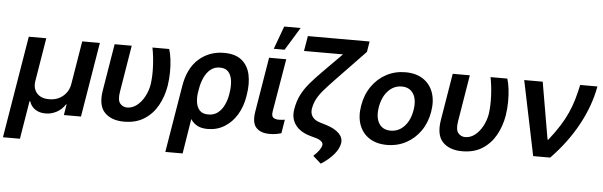

<svg xmlns="http://www.w3.org/2000/svg" viewBox="-78 -988 4393 1398"><g transform="rotate(5 2118.0 -289.5)"><path d="M-22 199.7 101.6 -545.9H229.5L177.2 -229Q168.5 -173.8 199 -139.4Q229.5 -105 288.1 -105.5Q347.2 -105 388.9 -139.6Q430.7 -174.3 439.9 -229L492.2 -545.9H621.1L530.8 0H405.8L418.9 -78.6H414.6Q390.1 -40.5 351.6 -20Q313 0.5 271 0Q228 0.5 196.5 -20Q165 -40.5 152.8 -78.6H147.9L102.1 199.7Z M729 -545.9H854L797.9 -204.6Q787.6 -142.6 807.9 -118.7Q828.1 -94.7 859.4 -94.7Q897.5 -94.7 930.2 -120.4Q962.9 -146 985.4 -187.7Q1007.8 -229.5 1016.1 -277.3Q1024.9 -340.8 1021.2 -412.8Q1017.6 -484.9 1005.4 -545.9H1127.9Q1137.7 -516.1 1143.3 -472.2Q1148.9 -428.2 1148.4 -377.9Q1147.9 -327.6 1140.1 -277.3Q1127 -198.7 1090.8 -133.5Q1054.7 -68.4 993.9 -29.3Q933.1 9.8 846.2 9.8Q752.4 9.8 703.1 -42Q653.8 -93.8 672.9 -206.1Z M1165 203.1 1246.1 -285.6Q1267.6 -417 1344.5 -484.9Q1421.4 -552.7 1528.3 -552.7Q1611.8 -552.7 1658.4 -514.4Q1705.1 -476.1 1719.2 -410.4Q1733.4 -344.7 1719.7 -262.7L1718.3 -252.9Q1705.6 -174.8 1669.7 -115.7Q1633.8 -56.6 1579.3 -23.4Q1524.9 9.8 1457 9.8Q1411.1 9.8 1381.1 -6.3Q1351.1 -22.5 1332.5 -51.8L1291.5 203.1ZM1363.3 -242.2Q1358.9 -209.5 1363.8 -175.5Q1368.7 -141.6 1389.2 -118.7Q1409.7 -95.7 1452.6 -95.7Q1494.6 -95.7 1522.9 -118.4Q1551.3 -141.1 1568.1 -177Q1585 -212.9 1591.8 -252.9L1593.3 -262.7Q1601.6 -312.5 1596.7 -353.5Q1591.8 -394.5 1570.6 -418.9Q1549.3 -443.4 1507.8 -443.4Q1467.3 -443.4 1439 -419.7Q1410.6 -396 1393.3 -357.9Q1376 -319.8 1369.1 -276.4Z M1857.9 -545.9H1983.4L1918 -158.7Q1912.6 -124.5 1927.2 -113.5Q1941.9 -102.5 1968.3 -102.5Q1981 -102.5 1992.4 -104Q2003.9 -105.5 2011.7 -106.4L1995.1 -6.3Q1977.5 -1 1955.8 2.9Q1934.1 6.8 1909.2 6.3Q1844.7 6.8 1811.5 -28.6Q1778.3 -64 1792 -147ZM1886.2 -613.8 1947.8 -781.7H2067.9L1965.3 -613.8Z M2125.5 -727.5H2576.7L2564 -650.4L2350.6 -428.2Q2307.6 -383.3 2276.6 -348.1Q2245.6 -313 2226.8 -279.1Q2208 -245.1 2200.7 -203.1Q2195.3 -168.9 2212.9 -144.3Q2230.5 -119.6 2268.6 -108.4L2314 -94.7Q2378.4 -74.7 2409.9 -42.5Q2441.4 -10.3 2434.6 29.8Q2428.2 69.3 2392.8 111.1Q2357.4 152.8 2299.8 189.9L2240.7 137.2Q2267.1 113.8 2282 92.3Q2296.9 70.8 2299.8 54.2Q2302.7 39.6 2288.6 26.9Q2274.4 14.2 2246.6 6.3L2209.5 -3.9Q2132.8 -24.9 2097.4 -72.8Q2062 -120.6 2072.8 -187Q2083 -248.5 2106.9 -295.4Q2130.9 -342.3 2168.5 -386.2Q2206.1 -430.2 2258.3 -482.4L2392.1 -617.2H2106.9Z M2767.6 11.7Q2691.4 11.7 2639.2 -22Q2586.9 -55.7 2564.7 -116.2Q2542.5 -176.8 2556.2 -257.3Q2569.3 -337.4 2611.6 -398.4Q2653.8 -459.5 2717.3 -493.4Q2780.8 -527.3 2856.9 -527.3Q2933.6 -527.3 2985.6 -493.4Q3037.6 -459.5 3059.6 -398.4Q3081.5 -337.4 3067.9 -257.3Q3054.7 -177.2 3012.7 -116.7Q2970.7 -56.2 2907.5 -22.2Q2844.2 11.7 2767.6 11.7ZM2785.2 -94.2Q2843.3 -94.2 2884.8 -137.9Q2926.3 -181.6 2939 -257.3Q2951.7 -333.5 2924.3 -377.4Q2897 -421.4 2839.4 -421.4Q2781.7 -421.4 2740 -377.4Q2698.2 -333.5 2685.1 -257.3Q2672.9 -181.2 2700.2 -137.7Q2727.5 -94.2 2785.2 -94.2Z M3200.2 -545.9H3325.2L3269 -204.6Q3258.8 -142.6 3279.1 -118.7Q3299.3 -94.7 3330.6 -94.7Q3368.7 -94.7 3401.4 -120.4Q3434.1 -146 3456.5 -187.7Q3479 -229.5 3487.3 -277.3Q3496.1 -340.8 3492.4 -412.8Q3488.8 -484.9 3476.6 -545.9H3599.1Q3608.9 -516.1 3614.5 -472.2Q3620.1 -428.2 3619.6 -377.9Q3619.1 -327.6 3611.3 -277.3Q3598.1 -198.7 3562 -133.5Q3525.9 -68.4 3465.1 -29.3Q3404.3 9.8 3317.4 9.8Q3223.6 9.8 3174.3 -42Q3125 -93.8 3144 -206.1Z M3835.9 0 3722.7 -545.9H3857.9L3929.7 -128.9H3935.5Q3982.4 -188.5 4014.4 -239.3Q4046.4 -290 4068.1 -338.4Q4089.8 -386.7 4104.7 -437.3Q4119.6 -487.8 4131.8 -545.9H4257.8Q4232.4 -404.3 4156.5 -264.2Q4080.6 -124 3960 0Z"/></g></svg>

Font: Inter Display Semi Bold
Style: Italic
Weight: 600
Italic angle: -9.39999°
Designer: Rasmus Andersson
Foundry: rsms
Version: Version 4.000;git-4fc901f